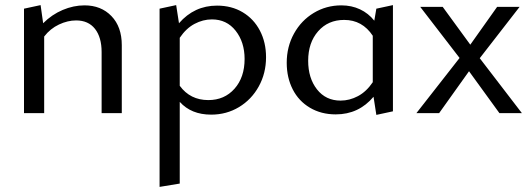

<svg xmlns="http://www.w3.org/2000/svg" viewBox="-20 -443 2082 752"><path d="M457 -266V0H378V-239Q378 -297 352 -330Q326 -363 278 -363Q245 -363 211 -347Q177 -331 153 -300V0H74V-409L139 -423L149 -352Q183 -386 225.5 -404Q268 -422 311 -422Q376 -422 416.5 -380Q457 -338 457 -266Z M1022 -219Q1022 -156 993.5 -104.5Q965 -53 916 -23.5Q867 6 807 6Q729 6 684 -44V276L605 289V-409L670 -423L681 -352Q741 -421 830 -421Q887 -421 930.5 -395Q974 -369 998 -323Q1022 -277 1022 -219ZM938 -212Q938 -278 903 -322.5Q868 -367 810 -367Q775 -367 742 -349.5Q709 -332 684 -295V-107Q725 -51 796 -51Q859 -51 898.5 -95.5Q938 -140 938 -212Z M1519 -423V-7L1454 7L1443 -64Q1385 5 1295 5Q1238 5 1194 -21Q1150 -47 1126.5 -93Q1103 -139 1103 -197Q1103 -260 1131.5 -311.5Q1160 -363 1209 -392.5Q1258 -422 1317 -422Q1357 -422 1390 -406.5Q1423 -391 1446 -362L1454 -409ZM1440 -121V-303Q1399 -365 1328 -365Q1265 -365 1226 -320.5Q1187 -276 1187 -205Q1187 -137 1221.5 -93Q1256 -49 1314 -49Q1349 -49 1382 -66.5Q1415 -84 1440 -121Z M1780 -216 1626 -416H1714L1822 -268L1927 -416H2015L1859 -215L2024 0H1936L1817 -164L1700 0H1611Z"/></svg>

Font: Ysabeau Infant Medium
Style: Regular
Weight: 500
Designer: Christian Thalmann (Catharsis Fonts)
Version: Version 0.003